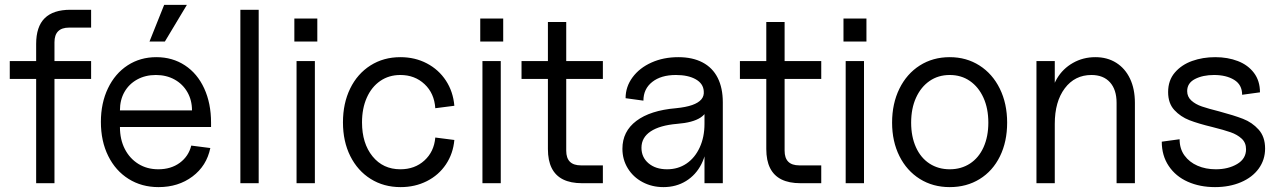

<svg xmlns="http://www.w3.org/2000/svg" viewBox="-20 -750 5244 786"><path d="M268 -710H353V-637H263Q233 -637 218 -622Q203 -607 203 -577V0H128V-570Q128 -641 163 -675.5Q198 -710 268 -710ZM20 -500H353V-427H20Z M393 -251Q393 -328 422 -388.5Q451 -449 502.5 -482.5Q554 -516 620 -516Q686 -516 737 -482.5Q788 -449 816 -388Q844 -327 844 -248V-230H471Q471 -179 491 -140Q511 -101 546.5 -79Q582 -57 628 -57Q680 -57 716 -83.5Q752 -110 763 -154L841 -144Q826 -71 768 -27.5Q710 16 629 16Q560 16 506.5 -17.5Q453 -51 423 -111.5Q393 -172 393 -251ZM618 -443Q575 -443 541.5 -424.5Q508 -406 489.5 -373.5Q471 -341 471 -298H766Q766 -340 747 -373Q728 -406 694.5 -424.5Q661 -443 618 -443ZM652 -730H745L655 -580H592Z M964 -710H1039V0H964Z M1194 -500H1269V0H1194ZM1185 -674H1279V-580H1185Z M1384 -249Q1384 -327 1413.5 -387.5Q1443 -448 1496.5 -482Q1550 -516 1619 -516Q1679 -516 1727.5 -490.5Q1776 -465 1805.5 -420Q1835 -375 1840 -317L1762 -307Q1758 -368 1718 -405.5Q1678 -443 1619 -443Q1572 -443 1536.5 -418.5Q1501 -394 1481.5 -350Q1462 -306 1462 -249Q1462 -163 1505 -110Q1548 -57 1619 -57Q1678 -57 1717.5 -93Q1757 -129 1762 -187L1840 -177Q1835 -121 1805.5 -77Q1776 -33 1727.5 -8.5Q1679 16 1620 16Q1551 16 1497.5 -17.5Q1444 -51 1414 -111Q1384 -171 1384 -249Z M1955 -500H2030V0H1955ZM1946 -674H2040V-580H1946Z M2223 -140V-660H2298V-133Q2298 -103 2313 -88Q2328 -73 2358 -73H2448V0H2363Q2316 0 2285 -15.5Q2254 -31 2238.5 -62Q2223 -93 2223 -140ZM2115 -500H2448V-427H2115Z M2528 -141Q2528 -212 2585 -255Q2642 -298 2747 -307Q2788 -311 2813.5 -320Q2839 -329 2851 -343Q2863 -357 2861 -377Q2859 -408 2828 -425.5Q2797 -443 2747 -443Q2686 -443 2650 -414.5Q2614 -386 2614 -338L2541 -348Q2541 -395 2569.5 -433.5Q2598 -472 2647 -494Q2696 -516 2757 -516Q2815 -516 2856 -494.5Q2897 -473 2918 -431.5Q2939 -390 2939 -331V0H2864V-140L2874 -180Q2874 -123 2851.5 -78.5Q2829 -34 2788.5 -9Q2748 16 2696 16Q2649 16 2610.5 -4.5Q2572 -25 2550 -61Q2528 -97 2528 -141ZM2864 -243V-313L2879 -326Q2879 -289 2847.5 -268.5Q2816 -248 2752 -243Q2681 -237 2643.5 -212Q2606 -187 2606 -145Q2606 -106 2635 -81.5Q2664 -57 2711 -57Q2756 -57 2790.5 -80.5Q2825 -104 2844.5 -146.5Q2864 -189 2864 -243Z M3117 -140V-660H3192V-133Q3192 -103 3207 -88Q3222 -73 3252 -73H3342V0H3257Q3210 0 3179 -15.5Q3148 -31 3132.5 -62Q3117 -93 3117 -140ZM3009 -500H3342V-427H3009Z M3442 -500H3517V0H3442ZM3433 -674H3527V-580H3433Z M3632 -248Q3632 -326 3662 -387Q3692 -448 3745.5 -482Q3799 -516 3868 -516Q3936 -516 3989.5 -482Q4043 -448 4073 -387Q4103 -326 4103 -248Q4103 -170 4073.5 -110Q4044 -50 3990.5 -17Q3937 16 3868 16Q3799 16 3745.5 -17.5Q3692 -51 3662 -111Q3632 -171 3632 -248ZM4026 -248Q4026 -306 4006 -350Q3986 -394 3950.5 -418.5Q3915 -443 3868 -443Q3821 -443 3785.5 -418.5Q3750 -394 3730 -350Q3710 -306 3710 -248Q3710 -191 3729.5 -147.5Q3749 -104 3785 -80.5Q3821 -57 3868 -57Q3915 -57 3951 -80.5Q3987 -104 4006.5 -147.5Q4026 -191 4026 -248Z M4448 -443Q4380 -443 4339 -388.5Q4298 -334 4298 -243L4283 -339Q4283 -388 4307 -428.5Q4331 -469 4372.5 -492.5Q4414 -516 4464 -516Q4513 -516 4549.5 -493Q4586 -470 4606 -428Q4626 -386 4626 -329V0H4551V-329Q4551 -383 4524 -413Q4497 -443 4448 -443ZM4223 -500H4298V0H4223Z M4736 -170 4809 -180Q4809 -141 4829 -113.5Q4849 -86 4882.5 -71.5Q4916 -57 4957 -57Q5008 -57 5044.5 -78.5Q5081 -100 5081 -139Q5081 -166 5063 -182.5Q5045 -199 5018 -208.5Q4991 -218 4943 -230Q4885 -244 4849 -258Q4813 -272 4787.5 -299.5Q4762 -327 4762 -373Q4762 -421 4789.5 -453Q4817 -485 4860.5 -500.5Q4904 -516 4955 -516Q5006 -516 5047.5 -500Q5089 -484 5113.5 -451.5Q5138 -419 5138 -372L5065 -362Q5065 -403 5032.5 -423Q5000 -443 4950 -443Q4904 -443 4872 -426.5Q4840 -410 4840 -377Q4840 -354 4857 -338.5Q4874 -323 4900.5 -314Q4927 -305 4971 -294Q5031 -278 5068.5 -263.5Q5106 -249 5132.5 -219.5Q5159 -190 5159 -142Q5159 -96 5133 -60Q5107 -24 5060 -4Q5013 16 4954 16Q4892 16 4842.5 -6Q4793 -28 4764.5 -70.5Q4736 -113 4736 -170Z"/></svg>

Font: Uncut Sans Variable
Style: Regular
Weight: 400
Designer: Kasper Nordkvist
Foundry: UNCUT.wtf
Version: Version 1.303;Glyphs 3.1.2 (3151)